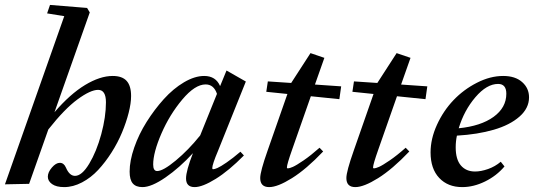

<svg xmlns="http://www.w3.org/2000/svg" viewBox="-20 -745 2158 776"><path d="M0 0 239.7 -679.7 170.4 -690.9 182.1 -725.1 332 -712.9 342.8 -694.8 200.2 -291.5Q263.2 -364.7 323.7 -401.4Q384.3 -438 435.5 -438Q473.6 -438 491.7 -418.2Q509.8 -398.4 509.8 -356.9Q509.8 -327.6 500 -289.1Q490.2 -250.5 473.1 -209.5Q456.1 -168.5 430.9 -128.9Q405.8 -89.4 376.7 -58.1Q347.7 -26.9 311.5 -7.8Q275.4 11.2 239.3 11.2Q207.5 11.2 190.4 -1Q173.3 -13.2 173.3 -30.8Q173.3 -48.8 189.7 -67.9Q206.1 -86.9 221.7 -86.9Q238.3 -86.9 246.6 -67.4Q260.7 -34.2 283.2 -34.2Q311 -34.2 340.6 -83.3Q370.1 -132.3 389.2 -202.4Q408.2 -272.5 408.2 -331.5Q408.2 -381.8 376.5 -381.8Q345.7 -381.8 293.5 -343.5Q241.2 -305.2 175.3 -221.7L97.7 -2Z M555.7 11.2Q529.3 11.2 516.6 -3.7Q503.9 -18.6 503.9 -51.3Q503.9 -95.2 522.5 -148.7Q541 -202.1 572.5 -252.2Q604 -302.2 642.1 -344.5Q680.2 -386.7 723.6 -412.4Q767.1 -438 805.2 -438Q852.1 -438 869.6 -397L895.5 -460L973.6 -415.5L861.3 -135.7Q837.9 -80.6 837.9 -65.4Q837.9 -61 841.3 -61Q847.2 -61 859.1 -66.2Q871.1 -71.3 896 -88.4Q920.9 -105.5 951.7 -131.8L965.8 -116.7Q905.3 -55.2 851.8 -22Q798.3 11.2 766.6 11.2Q731.9 11.2 731.9 -23.9Q731.9 -54.2 759.8 -126Q706.1 -67.4 649.2 -28.1Q592.3 11.2 555.7 11.2ZM599.1 -80.1Q599.1 -53.7 615.2 -53.7Q639.2 -53.7 690.4 -96.2Q741.7 -138.7 789.1 -197.8L856.9 -365.7Q844.2 -403.8 811 -403.8Q768.1 -403.8 716.8 -342.8Q665.5 -281.7 632.3 -205.1Q599.1 -128.4 599.1 -80.1Z M1067.9 11.2Q1031.7 11.2 1031.7 -25.4Q1031.7 -51.8 1061.5 -136.2L1141.6 -365.2L1056.2 -374L1062.5 -416L1157.2 -409.7V-410.2L1234.9 -530.3L1291 -511.2L1252.9 -403.3L1358.9 -396L1351.6 -344.2L1236.3 -356L1160.6 -140.1Q1139.6 -80.6 1139.6 -68.4Q1139.6 -64.5 1143.6 -64.5Q1149.9 -64.5 1163.8 -70.6Q1177.7 -76.7 1207 -96.7Q1236.3 -116.7 1271.5 -147.9L1286.1 -132.8Q1217.8 -61 1159.9 -24.9Q1102.1 11.2 1067.9 11.2Z M1416 11.2Q1379.9 11.2 1379.9 -25.4Q1379.9 -51.8 1409.7 -136.2L1489.7 -365.2L1404.3 -374L1410.6 -416L1505.4 -409.7V-410.2L1583 -530.3L1639.2 -511.2L1601.1 -403.3L1707 -396L1699.7 -344.2L1584.5 -356L1508.8 -140.1Q1487.8 -80.6 1487.8 -68.4Q1487.8 -64.5 1491.7 -64.5Q1498 -64.5 1512 -70.6Q1525.9 -76.7 1555.2 -96.7Q1584.5 -116.7 1619.6 -147.9L1634.3 -132.8Q1565.9 -61 1508.1 -24.9Q1450.2 11.2 1416 11.2Z M1848.1 11.2Q1790 11.2 1755.1 -25.9Q1720.2 -63 1720.2 -128.9Q1720.2 -184.1 1746.1 -240.7Q1772 -297.4 1813 -340.3Q1854 -383.3 1907.7 -410.6Q1961.4 -438 2013.7 -438Q2062.5 -438 2090.3 -413.3Q2118.2 -388.7 2118.2 -351.6Q2118.2 -307.6 2079.6 -273.7Q2041 -239.7 1975.8 -220.7Q1910.6 -201.7 1826.7 -196.8Q1821.8 -173.8 1821.8 -149.4Q1821.8 -100.6 1842.8 -76.2Q1863.8 -51.8 1899.9 -51.8Q1923.8 -51.8 1952.4 -61.8Q1981 -71.8 2003.9 -91.3L2019 -72.3Q1986.8 -34.2 1940.4 -11.5Q1894 11.2 1848.1 11.2ZM1993.2 -405.8Q1947.3 -405.8 1901.4 -352.1Q1855.5 -298.3 1834 -226.6Q1923.3 -235.4 1974.9 -272.7Q2026.4 -310.1 2026.4 -366.2Q2026.4 -405.8 1993.2 -405.8Z"/></svg>

Font: Elstob 14pt SemiBold
Style: Italic
Weight: 600
Italic angle: -20°
Designer: Peter S. Baker
Version: Version 1.015